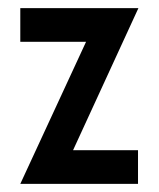

<svg xmlns="http://www.w3.org/2000/svg" viewBox="-20 -453 392 473"><path d="M30 0H320V-83H160L321 -433H30V-350H192Z"/></svg>

Font: Kunika
Style: Regular
Weight: 400
Designer: Leo Kuroshita
Foundry: kurogedelic
Version: Version 1.000;PS 001.000;hotconv 1.0.88;makeotf.lib2.5.64775